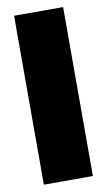

<svg xmlns="http://www.w3.org/2000/svg" viewBox="-82 -737 434 779"><g transform="rotate(-10 135.5 -348.0)"><path d="M236 -696V0H34V-696Z"/></g></svg>

Font: Fira Sans Condensed Black
Style: Regular
Weight: 900
Width: 3
Designer: Carrois Corporate & Edenspiekermann AG
Foundry: Carrois Corporate GbR & Edenspiekermann AG
Version: Version 4.203